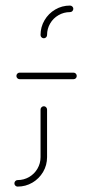

<svg xmlns="http://www.w3.org/2000/svg" viewBox="-20 -539 339 707"><path d="M141.5 -147.8Q146.3 -147.8 149.8 -144.1Q153.3 -140.4 153.3 -135.6V39.6Q153.3 69.3 138.7 94.1Q124.1 118.9 99.3 133.5Q74.4 148.1 44.8 148.1Q40 148.1 36.5 144.6Q33 141.1 33 136.3Q33 131.1 36.5 127.6Q40 124.1 44.8 124.1Q67.8 124.1 87.2 112.8Q106.7 101.5 118 82Q129.3 62.6 129.3 39.6V-135.6Q129.3 -140.7 133 -144.3Q136.7 -147.8 141.5 -147.8ZM40.4 -259.3Q40.4 -264.4 43.9 -268Q47.4 -271.5 52.2 -271.5H250.7Q255.6 -271.5 259.1 -268Q262.6 -264.4 262.6 -259.3Q262.6 -254.4 259.3 -250.9Q255.9 -247.4 250.7 -247.4H52.2Q47.4 -247.4 43.9 -250.9Q40.4 -254.4 40.4 -259.3ZM141.5 -398.1Q136.3 -398.1 132.8 -401.7Q129.3 -405.2 129.3 -410Q129.3 -439.6 143.9 -464.4Q158.5 -489.3 183.3 -503.9Q208.1 -518.5 237.8 -518.5Q242.6 -518.5 246.3 -515Q250 -511.5 250 -506.7Q250 -501.9 246.5 -498.1Q243 -494.4 237.8 -494.4Q214.8 -494.4 195.4 -483.1Q175.9 -471.9 164.6 -452.4Q153.3 -433 153.3 -410Q153.3 -405.2 149.8 -401.7Q146.3 -398.1 141.5 -398.1Z"/></svg>

Font: 26F Galaxy Sans Thin
Style: Regular
Weight: 100
Designer: C₂₉H₂₅N₃O₅
Version: Version 1.100